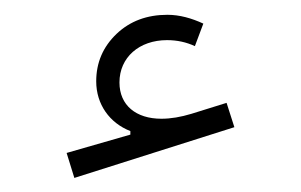

<svg xmlns="http://www.w3.org/2000/svg" viewBox="-20 -727 417 266"><path d="M261.7 -694.3C245.6 -701.7 229 -706.5 211.9 -706.5C183.6 -706.5 160.2 -697.8 141.6 -680.2C122.6 -662.1 113.3 -640.1 113.3 -614.3C113.3 -582.5 131.8 -556.6 160.6 -545.4V-540.5L72.3 -515.1L83 -480.5L304.7 -550.8L293.9 -584.5L245.1 -569.3C230.5 -564.9 216.8 -562.5 203.6 -562.5C168.5 -562.5 145.5 -581.1 145.5 -612.8C145.5 -647.5 172.9 -671.4 211.4 -671.4C225.6 -671.4 238.3 -668.5 250 -663.1Z"/></svg>

Font: Estedad Light
Style: Regular
Weight: 300
Designer: Amin Abedi
Version: Version 7.3